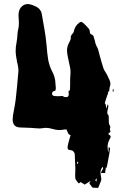

<svg xmlns="http://www.w3.org/2000/svg" viewBox="-20 -839 629 957"><path d="M460 66.9 462.9 50.3Q455.1 55.7 455.1 58.1Q455.1 61 460 66.9ZM362.8 -21Q370.1 -24.4 370.1 -28.3Q370.1 -30.8 365.7 -34.2ZM339.4 -89.4Q322.3 -90.8 319.6 -94.5Q316.9 -98.1 316.9 -103Q316.9 -115.7 327.1 -149.4L332 -165.5Q324.2 -167 321 -172.1Q317.9 -177.2 315.9 -182.9Q314 -188.5 312 -193.4L304.2 -193.8L300.3 -193.4Q288.1 -190.9 276.4 -190.9Q257.8 -190.9 239.7 -196.8Q224.6 -201.7 209 -201.7Q199.2 -201.7 189.5 -199.7Q183.6 -198.7 177.2 -198.7Q172.4 -198.7 159.2 -199.7Q146 -200.7 132.8 -201.7Q106.9 -203.1 81.1 -203.6Q43 -204.6 43 -244.1Q43 -260.3 50.3 -294.4Q59.1 -336.9 64.9 -407.2Q71.8 -478 71.8 -484.4Q71.8 -506.8 65.4 -528.3Q58.1 -563.5 58.1 -585.9Q58.1 -606.4 62.5 -627.4Q66.4 -650.9 66.9 -665Q67.9 -684.6 71 -694.1Q74.2 -703.6 74.2 -726.1Q74.2 -736.3 73.2 -745.6Q72.3 -754.9 72.3 -763.2Q72.3 -786.1 83 -800.8Q97.7 -818.8 117.7 -818.8Q133.8 -818.8 159.4 -806.2Q185.1 -793.5 189 -765.1Q191.9 -745.6 195.6 -726.6Q199.2 -707.5 202.1 -689.5Q207 -664.6 212.4 -610.4Q214.8 -575.2 220.2 -541Q226.1 -509.3 241.2 -480.5Q255.4 -453.6 256.3 -423.8Q256.3 -418 257.3 -411.9Q258.3 -405.8 258.3 -399.4Q258.3 -393.1 254.9 -386.2Q253.4 -385.7 251.2 -385.5Q249 -385.3 247.1 -384.5Q245.1 -383.8 243.7 -382.3Q239.3 -377.9 239.3 -372.6Q239.3 -363.3 249 -360.8Q258.3 -359.4 272.5 -359.4Q275.9 -359.9 278.8 -359.9Q281.7 -359.9 284.4 -360.4Q287.1 -360.8 290.5 -360.8Q293.9 -360.4 297.4 -356.9Q299.3 -355 310.1 -355L316.4 -355.5Q322.8 -361.8 322.8 -365.7Q322.8 -376 321.8 -380.4L321.3 -383.8Q325.7 -386.7 327.6 -388.9Q329.6 -391.1 329.6 -417V-438Q329.6 -453.6 331.1 -469.2Q331.5 -474.6 331.5 -480.5Q331.5 -495.6 327.6 -510.7Q314 -567.9 314 -587.4Q314 -608.4 325.2 -627.9L325.7 -628.9Q333 -641.6 333 -650.9L332.5 -654.8Q332.5 -659.2 336.7 -665Q340.8 -670.9 342.8 -672.9Q346.7 -676.8 347.7 -681.2Q352.5 -709.5 376 -726.6Q380.9 -730 385.3 -730Q393.6 -729 421.9 -696.8Q427.7 -689.9 427.7 -682.1Q427.7 -674.3 430.2 -671.1Q432.6 -668 437.5 -666.5Q444.8 -663.6 447.8 -654.3V-652.8Q450.7 -644 453.1 -634.8Q456.1 -616.2 465.8 -600.6Q468.3 -595.7 469.7 -590.3Q469.7 -588.9 470.2 -587.9L477.5 -560.5Q485.8 -529.3 495.6 -498.5Q499.5 -488.3 506.6 -478Q513.7 -467.8 520.5 -451.2Q530.3 -433.1 530.3 -420.9Q530.3 -412.6 526.4 -403.8Q525.9 -402.3 525.9 -398.9L524.4 -385.7Q524.4 -383.8 521.2 -382.6Q518.1 -381.3 518.1 -378.9L519 -374.5Q519 -372.6 514.6 -363.8Q510.7 -350.6 505.9 -336.9L502 -324.7Q505.9 -321.8 507.1 -316.9Q508.3 -312 508.5 -306.9Q508.8 -301.8 509.3 -296.9Q511.7 -303.2 513.4 -308.3Q515.1 -313.5 517.1 -319.8Q520 -313.5 520 -311Q520 -304.2 515.6 -286.6Q514.6 -282.7 514.6 -275.9Q514.6 -271 519.5 -266.1Q522 -263.7 522 -255.9Q522 -232.9 522.5 -227.5Q523.4 -219.2 528.3 -211.4Q529.8 -209.5 529.8 -205.1L529.3 -202.1Q527.8 -198.7 527.8 -194.8Q527.8 -190.4 530.3 -186L530.8 -185.1Q530.8 -184.1 530 -182.6Q529.3 -181.2 528.6 -179.7Q527.8 -178.2 526.9 -178.2Q523.9 -177.7 522.5 -176.8Q521 -175.8 521 -174.6Q521 -173.3 521 -172.4Q521 -169.9 522 -168.9L522.9 -167.5Q531.7 -163.6 531.7 -157.2Q531.7 -153.3 526.9 -146L526.4 -145Q516.1 -126 516.1 -106Q516.1 -92.3 521 -78.1V-104.5L523.9 -105.5Q524.4 -104 525.6 -103Q526.9 -102.1 527.6 -100.8Q528.3 -99.6 528.3 -98.1Q528.3 -88.4 515.6 -22.5L511.2 -2L507.8 -4.9L503.9 23.4H483.9Q483.9 16.1 489 9.8Q494.1 3.4 494.1 -0.5Q494.1 -3.9 491.2 -7.3Q489.7 -4.4 487.8 -2Q481 7.8 481 18.6Q481 31.2 483.9 43.5Q484.9 48.8 484.9 57.6Q484.4 61.5 476.1 80.6Q472.7 90.8 469.2 97.7L441.4 96.2L437 90.8Q433.1 85 428.7 80.1Q425.8 77.1 425.8 73.7Q426.8 70.3 431.6 62.5L402.3 81.1L381.8 68.4Q376 74.7 373.5 74.7Q371.1 74.7 366.7 68.8L363.8 64.9Q356 55.7 355.2 48.3Q354.5 41 354.5 35.6L355 25.4L355.5 -1Q355.5 -16.1 353.5 -47.4Q353.5 -66.4 352.1 -73.2Q350.1 -82 339.4 -89.4ZM543 -381.3Q542.5 -382.3 542 -384Q541.5 -385.7 541.5 -387.7L543 -394.5L546.4 -394L545.4 -381.8Z"/></svg>

Font: Pinzelan
Style: Regular
Weight: 400
Designer: GGBot
Version: 1.01